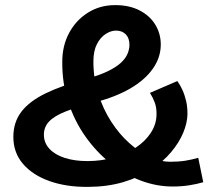

<svg xmlns="http://www.w3.org/2000/svg" viewBox="-20 -717 845 752"><path d="M323 15Q238.9 15.5 173.4 -7.9Q107.8 -31.2 70 -75.2Q32.3 -119.2 32.3 -180.8Q32.3 -238.7 64.2 -280Q96.2 -321.3 160 -352Q223.8 -382.7 319.5 -408.5Q368.7 -421.8 401.3 -437.6Q433.8 -453.3 452.6 -470.3Q471.4 -487.3 479.2 -505.7Q487 -524.1 487 -541.5Q487 -567.8 472.6 -582.5Q458.2 -597.2 434.2 -597.2Q414.7 -597.2 393.9 -584Q373.2 -570.7 359.5 -544Q345.8 -517.3 345.8 -476.1Q345.8 -408.9 364.9 -349.2Q383.9 -289.4 415.4 -240.7Q446.9 -191.9 486.1 -156.8Q525.2 -121.6 566.8 -102.5Q608.3 -83.4 645.4 -83.4Q679.6 -83.4 705.5 -87.5Q731.3 -91.6 756.5 -99L776.1 -3.3Q750.8 4.1 720.8 8.8Q690.9 13.5 655.9 13.5Q592.6 13.5 530.2 -10.1Q467.8 -33.8 412.2 -78.1Q356.7 -122.4 314 -183.1Q271.3 -243.8 247.2 -317.6Q223.1 -391.4 223.9 -475.3Q223.9 -538 250.7 -587.9Q277.5 -637.9 324.4 -667.4Q371.3 -697 431.1 -697Q486.9 -697 527.1 -676Q567.3 -655.1 588.5 -620Q609.7 -584.8 609.7 -542.9Q609.7 -492 578.7 -448Q547.6 -403.9 490.1 -370.4Q432.5 -336.9 351.1 -316.1Q280.5 -297.7 236.6 -280.2Q192.7 -262.7 172.3 -241.2Q151.9 -219.7 151.9 -189.3Q151.9 -157.5 173.8 -134Q195.6 -110.6 234.1 -98.3Q272.6 -86.1 322.2 -86.1Q376.4 -86.1 425.2 -99.9Q474 -113.6 511.4 -138.5Q548.8 -163.4 570.5 -196.5Q592.3 -229.6 593 -267.3Q593.7 -294.5 586.4 -314.6Q579 -334.7 567.3 -353.3L674.6 -399.5Q684.8 -385.6 694.1 -365.6Q703.3 -345.6 709 -321.4Q714.6 -297.2 714.2 -269.2Q713.5 -235.2 697.5 -196.8Q681.5 -158.3 650 -120.9Q618.6 -83.5 571.8 -52.9Q525 -22.2 462.6 -3.7Q400.2 14.8 323 15Z"/></svg>

Font: BioRhyme ExtraBold
Style: Regular
Weight: 800
Designer: Aoife Mooney
Foundry: Aoife Mooney Type
Version: Version 1.600;gftools[0.9.33]